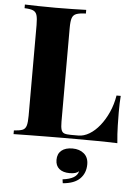

<svg xmlns="http://www.w3.org/2000/svg" viewBox="-62 -755 742 1045"><g transform="rotate(5 309.0 -232.5)"><path d="M366 -708V-688Q332 -687 314.5 -680.5Q297 -674 291 -656.5Q285 -639 285 -602V-90Q285 -61 289.5 -46.5Q294 -32 306 -27.5Q318 -23 342 -23H383Q413 -23 443 -41Q473 -59 499 -91.5Q525 -124 544 -166.5Q563 -209 571 -258H594Q591 -223 591 -168Q591 -143 592 -96.5Q593 -50 598 0Q547 -2 483 -2.5Q419 -3 369 -3Q343 -3 303 -3Q263 -3 216 -2.5Q169 -2 121 -1.5Q73 -1 31 0V-20Q62 -22 77.5 -28Q93 -34 98.5 -52Q104 -70 104 -106V-602Q104 -639 98.5 -656.5Q93 -674 77.5 -680.5Q62 -687 31 -688V-708Q58 -707 103 -706Q148 -705 199 -705Q246 -705 291 -706Q336 -707 366 -708ZM358 50Q396 50 420.5 70.5Q445 91 445 129Q445 177 414.5 207.5Q384 238 321 243L318 222Q357 217 378 204.5Q399 192 404 170Q397 177 385 181Q373 185 353 185Q317 185 296.5 168Q276 151 276 119Q276 86 297.5 68Q319 50 358 50Z"/></g></svg>

Font: Playfair Display ExtraBold
Style: Regular
Weight: 800
Designer: Claus Eggers Sørensen
Foundry: Claus Eggers Sørensen
Version: Version 1.203